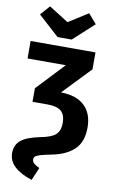

<svg xmlns="http://www.w3.org/2000/svg" viewBox="-120 -1004 768 1286"><g transform="rotate(10 263.5 -361.0)"><path d="M197 -750 55 -879 112 -944 245 -860 378 -944 434 -879 293 -750ZM500 -188Q500 -88 445 -37Q390 14 294 32Q243 42 219 49.5Q195 57 186.5 64.5Q178 72 178 85Q178 100 190.5 111.5Q203 123 229 135L192 222Q116 198 74 159.5Q32 121 32 67Q32 10 72.5 -21.5Q113 -53 200 -70Q274 -84 302.5 -110Q331 -136 331 -189Q331 -245 302 -269.5Q273 -294 210 -294H107V-386L284 -574H24V-693H465V-578L284 -389Q389 -388 444.5 -335.5Q500 -283 500 -188Z"/></g></svg>

Font: FiraGOUPP
Style: Bold
Weight: 700
Designer: bBox Type
Foundry: bBox Type GmbH
Version: Version 1.001